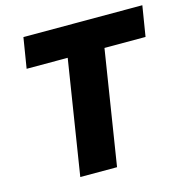

<svg xmlns="http://www.w3.org/2000/svg" viewBox="-104 -804 877 903"><g transform="rotate(-15 334.0 -352.5)"><path d="M177 0 265 -557H65L89 -705H668L644 -557H444L356 0Z"/></g></svg>

Font: Nunito Sans 10pt SemiCondensed Black
Style: Italic
Weight: 900
Width: 4
Italic angle: -9°
Designer: Vernon Adams
Foundry: Vernon Adams
Version: Version 3.101;gftools[0.9.27]